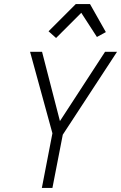

<svg xmlns="http://www.w3.org/2000/svg" viewBox="-20 -925 596 945"><path d="M186 0 238 -269 128 -670H187L275 -329L497 -670H556L289 -262L238 0ZM256 -738 219 -771 353 -905H423L501 -767L457 -743L380 -862Z"/></svg>

Font: Lode Dark Term
Style: Italic
Weight: 400
Italic angle: -11°
Monospace: yes
Designer: Belleve Invis
Foundry: Belleve Invis
Version: Version 29.2.0